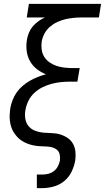

<svg xmlns="http://www.w3.org/2000/svg" viewBox="-20 -755 541 990"><path d="M170 215V145H199Q214 145 229.5 141Q245 137 258 127Q271 117 278.5 102.5Q286 88 289 73Q291 56 287.5 40.5Q284 25 272 16Q260 7 244 3.5Q228 0 211.5 0Q195 0 179 -1.5Q163 -3 147.5 -6.5Q132 -10 117.5 -16Q103 -22 90.5 -30.5Q78 -39 68 -50Q58 -61 50 -74Q42 -87 37.5 -101.5Q33 -116 31 -132Q29 -148 30 -164.5Q31 -181 33 -197Q37 -218 45 -239Q53 -260 66 -278.5Q79 -297 96.5 -312Q114 -327 134 -338.5Q154 -350 174.5 -358Q195 -366 217 -372Q191 -382 169.5 -399Q148 -416 134.5 -440Q121 -464 117.5 -493Q114 -522 119 -551Q122 -569 129.5 -587Q137 -605 149.5 -619.5Q162 -634 178 -645.5Q194 -657 212 -665H118L129 -735H501L490 -665H403Q382 -665 360.5 -663Q339 -661 317.5 -656Q296 -651 275.5 -641.5Q255 -632 237.5 -617Q220 -602 209.5 -582Q199 -562 195 -541Q192 -520 195 -499Q198 -478 208.5 -461.5Q219 -445 235.5 -433.5Q252 -422 271 -415.5Q290 -409 311.5 -406.5Q333 -404 354 -404H391L379 -334H342Q318 -334 293.5 -331.5Q269 -329 245 -322.5Q221 -316 198 -304.5Q175 -293 156 -275Q137 -257 126 -234Q115 -211 111 -187Q107 -165 110.5 -143Q114 -121 127 -105Q140 -89 160.5 -81Q181 -73 203 -71Q225 -69 248 -68.5Q271 -68 291.5 -61.5Q312 -55 329.5 -43Q347 -31 357 -12.5Q367 6 369 28Q371 50 368 72Q363 101 349.5 129.5Q336 158 312 178Q288 198 258 206.5Q228 215 199 215Z"/></svg>

Font: Iosevka Term Oblique
Style: Regular
Weight: 400
Italic angle: -9°
Monospace: yes
Designer: Belleve Invis
Foundry: Belleve Invis
Version: Version 31.4.0